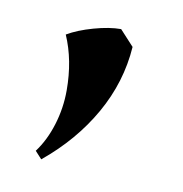

<svg xmlns="http://www.w3.org/2000/svg" viewBox="-41 -149 294 308"><g transform="rotate(10 105.5 5.0)"><path d="M33 107Q48 87 56.5 59.5Q65 32 65 3Q65 -46 48 -85Q65 -95 90 -102Q115 -109 134 -109L157 -84Q153 -26 123.5 26Q94 78 44 119Z"/></g></svg>

Font: Mirza
Style: Regular
Weight: 400
Designer: Arabic design by Kourosh Beigpour, Latin design by Eduardo Tunni, engineering by Lasse Fister
Version: Version 1.0010g